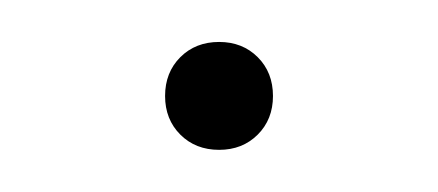

<svg xmlns="http://www.w3.org/2000/svg" viewBox="-20 -65 210 92"><path d="M66.4 -37.6Q73.7 -44.9 85 -44.9Q96.2 -44.9 103.5 -37.6Q110.8 -30.3 110.8 -19Q110.8 -7.8 103.5 -0.5Q96.2 6.8 85 6.8Q73.7 6.8 66.4 -0.5Q59.1 -7.8 59.1 -19Q59.1 -30.3 66.4 -37.6Z"/></svg>

Font: Montserrat-Hairline
Style: Regular
Weight: 250
Designer: Julieta Ulanovsky
Foundry: Julieta Ulanovsky
Version: Version 1.000;PS 002.000;hotconv 1.0.70;makeotf.lib2.5.58329